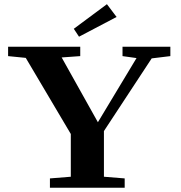

<svg xmlns="http://www.w3.org/2000/svg" viewBox="-20 -883 850 903"><path d="M351.6 -710.4 327.1 -747.6 482.9 -863.3 528.3 -803.2ZM214.8 0V-43.9L313 -51.8V-252.9L101.1 -610.8L18.1 -619.1V-663.1H357.4V-619.1L270 -612.8L440.4 -308.1L622.1 -609.9L556.2 -619.1V-663.1H781.2V-619.1L693.4 -608.4L468.8 -266.6V-51.8L566.4 -43.9V0Z"/></svg>

Font: Elstob 6pt
Style: Bold
Weight: 700
Designer: Peter S. Baker
Version: Version 1.015